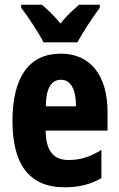

<svg xmlns="http://www.w3.org/2000/svg" viewBox="-20 -786 505 816"><path d="M165 -606H309C330 -646 375 -714 404 -753V-766H316C294 -746 265 -722 237 -686C210 -720 179 -748 158 -766H70V-753C98 -717 147 -643 165 -606ZM238 -558C103 -558 33 -457 33 -272C33 -94 99 10 255 10C314 10 365 -2 411 -29V-149C361 -118 320 -106 271 -106C207 -106 175 -145 174 -231H437V-310C437 -465 365 -558 238 -558ZM239 -447C280 -447 303 -408 303 -334H175C175 -417 202 -447 239 -447Z"/></svg>

Font: Noto Sans Gurmukhi UI ExtraCondensed ExtraBold
Style: Regular
Weight: 800
Width: 2
Designer: Jelle Bosma - Monotype Design Team
Foundry: Monotype Imaging Inc.
Version: Version 2.004